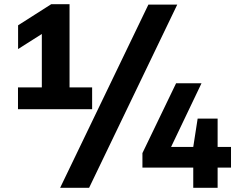

<svg xmlns="http://www.w3.org/2000/svg" viewBox="-20 -830 1136 918"><path d="M66 -308V-412H180V-667.5L66.5 -595.5V-709L225 -810H312.5V-412H420.5V-308ZM267.5 68 689.5 -808H827.5L406 68ZM661 -28.5V-98L822 -432H943.5L798 -127.5H904L925 -263H1020.5V-127.5H1084.5V-28.5H1020.5V68H904V-28.5Z"/></svg>

Font: Encode Sans SemiExpanded SemiExpanded
Style: Bold
Weight: 700
Width: 6
Designer: Multiple Designers
Foundry: Impallari Type
Version: Version 3.000; ttfautohint (v1.8.3) -l 8 -r 50 -G 200 -x 14 